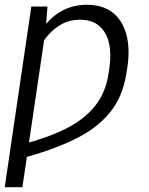

<svg xmlns="http://www.w3.org/2000/svg" viewBox="-23 -573 618 796"><path d="M166.5 -451.2 69.8 203.1H-3.4L106.9 -545.9H173.8ZM135.3 -367.2 97.2 -347.7Q121.6 -412.6 155.8 -458.5Q189.9 -504.4 235.4 -528.8Q280.8 -553.2 337.4 -553.2Q402.8 -553.2 444.1 -520.8Q485.4 -488.3 501 -429.7Q516.6 -371.1 504.9 -292.5L501 -269.5Q486.3 -171.4 431.6 -105.2Q377 -39.1 284.2 5.6Q191.4 50.3 60.5 85.4L70.3 25.4Q173.8 -1.5 249.3 -39.1Q324.7 -76.7 370.1 -132.6Q415.5 -188.5 427.2 -269L430.7 -293Q439 -349.6 428.7 -394.5Q418.5 -439.5 388.7 -465.3Q358.9 -491.2 308.1 -491.2Q268.6 -491.2 236.6 -474.9Q204.6 -458.5 179.4 -430.4Q154.3 -402.3 135.3 -367.2Z"/></svg>

Font: Inter 28pt Light
Style: Italic
Weight: 300
Italic angle: -9.3988°
Designer: Rasmus Andersson
Foundry: rsms
Version: Version 4.001;git-66647c0bb